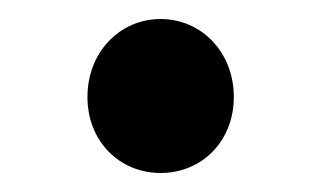

<svg xmlns="http://www.w3.org/2000/svg" viewBox="-20 -169 338 202"><path d="M149 13C192 13 226 -20 226 -67C226 -114 192 -149 149 -149C106 -149 72 -114 72 -67C72 -20 106 13 149 13Z"/></svg>

Font: Kinto Sans Med
Style: Regular
Weight: 500
Designer: Authors: Ryoko NISHIZUKA  (kana & ideographs); Paul D. Hunt (Latin, Greek & Cyrillic); Wenlong ZHANG  (bopomofo); Sandol
Foundry: Adobe Systems Incorporated, ookami Inc.
Version: Version 0.001